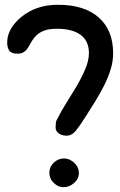

<svg xmlns="http://www.w3.org/2000/svg" viewBox="-20 -771 502 801"><path d="M221 -278Q232 -302 253.5 -336Q275 -370 297 -407Q319 -444 335 -481Q351 -518 351 -549Q351 -600 316.5 -625.5Q282 -651 218 -651Q185 -651 165 -643.5Q145 -636 132.5 -624Q120 -612 112.5 -599Q105 -586 98 -574Q91 -562 80.5 -554.5Q70 -547 53 -547Q28 -547 19 -559.5Q10 -572 10 -593Q10 -637 43 -675Q53 -687 68.5 -700Q84 -713 105.5 -724.5Q127 -736 156 -743.5Q185 -751 223 -751Q332 -751 392 -698Q452 -645 452 -549Q452 -516 442 -483Q432 -450 416 -417.5Q400 -385 380.5 -353.5Q361 -322 342 -292Q315 -249 297.5 -227Q280 -205 258 -205Q238 -205 225 -214.5Q212 -224 212 -239Q212 -248 213 -258Q214 -268 221 -278ZM247 -110Q270 -110 289.5 -92Q309 -74 309 -49Q309 -25 289 -7.5Q269 10 244 10Q223 10 204.5 -7.5Q186 -25 186 -51Q186 -75 204.5 -92.5Q223 -110 247 -110Z"/></svg>

Font: Sniglet
Style: Regular
Weight: 400
Designer: Haley Fiege
Foundry: Haley Fiege, Pablo Impallari, Brenda Gallo
Version: Version 2.000; ttfautohint (v0.95) -l 8 -r 50 -G 200 -x 14 -